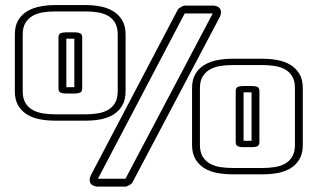

<svg xmlns="http://www.w3.org/2000/svg" viewBox="-20 -688 1221 739"><path d="M356.9 0H462.9L798.8 -636.2H690.9ZM462.9 30.3H356.9Q344.7 30.3 335 24.2Q325.2 18.1 325.2 4.4Q325.2 -4.4 330.1 -14.2L664.1 -650.4Q665 -652.8 668.5 -655.5Q671.9 -658.2 676 -660.6Q680.2 -663.1 684.3 -664.8Q688.5 -666.5 690.9 -666.5H798.8Q811 -666.5 820.8 -660.4Q830.6 -654.3 830.6 -640.6Q830.6 -631.8 825.7 -622.1L489.7 14.2Q488.8 16.6 485.4 19.3Q481.9 22 477.8 24.4Q473.6 26.9 469.5 28.6Q465.3 30.3 462.9 30.3ZM37.1 -555.2Q37.1 -588.9 50.5 -610.8Q64 -632.8 85.9 -645.5Q107.9 -658.2 135.5 -663.3Q163.1 -668.5 191.4 -668.5H310.1Q338.4 -668.5 366 -663.3Q393.6 -658.2 415 -645.3Q436.5 -632.3 450 -610.6Q463.4 -588.9 463.4 -555.2V-336.9Q463.4 -303.2 450.2 -281.2Q437 -259.3 415.3 -246.3Q393.6 -233.4 366.2 -228.5Q338.9 -223.6 310.1 -223.6H191.4Q163.1 -223.6 135.3 -228.5Q107.4 -233.4 85.7 -246.3Q64 -259.3 50.5 -281.2Q37.1 -303.2 37.1 -336.9ZM266.1 -352.5V-539.1H235.4V-352.5ZM67.4 -336.9Q67.4 -309.1 78.1 -291.5Q88.9 -273.9 106.4 -264.4Q124 -254.9 146.2 -251.5Q168.5 -248 191.4 -248H310.1Q333.5 -248 355.5 -251.5Q377.4 -254.9 394.8 -264.4Q412.1 -273.9 422.6 -291.5Q433.1 -309.1 433.1 -336.9V-555.2Q433.1 -583 422.6 -600.6Q412.1 -618.2 394.8 -627.7Q377.4 -637.2 355.2 -640.6Q333 -644 310.1 -644H191.4Q168.5 -644 146.2 -640.6Q124 -637.2 106.4 -627.4Q88.9 -617.7 78.1 -600.3Q67.4 -583 67.4 -555.2ZM296.4 -348.1Q296.4 -335 288.3 -331.5Q280.3 -328.1 269 -328.1H232.4Q221.2 -328.1 213.1 -331.5Q205.1 -335 205.1 -348.1V-543.9Q205.1 -556.6 213.4 -560.1Q221.7 -563.5 232.4 -563.5H269Q279.8 -563.5 288.1 -560.1Q296.4 -556.6 296.4 -543.9ZM719.2 -348.6Q719.2 -382.3 732.7 -404.3Q746.1 -426.3 768.1 -439Q790 -451.7 817.6 -456.8Q845.2 -461.9 873.5 -461.9H992.2Q1020.5 -461.9 1048.1 -456.8Q1075.7 -451.7 1097.2 -438.7Q1118.7 -425.8 1132.1 -404.1Q1145.5 -382.3 1145.5 -348.6V-130.4Q1145.5 -96.7 1132.3 -74.7Q1119.1 -52.7 1097.4 -39.8Q1075.7 -26.9 1048.3 -22Q1021 -17.1 992.2 -17.1H873.5Q845.2 -17.1 817.4 -22Q789.6 -26.9 767.8 -39.8Q746.1 -52.7 732.7 -74.7Q719.2 -96.7 719.2 -130.4ZM948.2 -146V-332.5H917.5V-146ZM749.5 -130.4Q749.5 -102.5 760.3 -85Q771 -67.4 788.6 -57.9Q806.2 -48.3 828.4 -44.9Q850.6 -41.5 873.5 -41.5H992.2Q1015.6 -41.5 1037.6 -44.9Q1059.6 -48.3 1076.9 -57.9Q1094.2 -67.4 1104.7 -85Q1115.2 -102.5 1115.2 -130.4V-348.6Q1115.2 -376.5 1104.7 -394Q1094.2 -411.6 1076.9 -421.1Q1059.6 -430.7 1037.4 -434.1Q1015.1 -437.5 992.2 -437.5H873.5Q850.6 -437.5 828.4 -434.1Q806.2 -430.7 788.6 -420.9Q771 -411.1 760.3 -393.8Q749.5 -376.5 749.5 -348.6ZM978.5 -141.6Q978.5 -128.4 970.5 -125Q962.4 -121.6 951.2 -121.6H914.6Q903.3 -121.6 895.3 -125Q887.2 -128.4 887.2 -141.6V-337.4Q887.2 -350.1 895.5 -353.5Q903.8 -356.9 914.6 -356.9H951.2Q961.9 -356.9 970.2 -353.5Q978.5 -350.1 978.5 -337.4Z"/></svg>

Font: Akaash Gobhi Outlined
Style: Regular
Weight: 400
Designer: Kulbir Singh Thind, MD
Foundry: Punjab Online
Version: Version 1.200